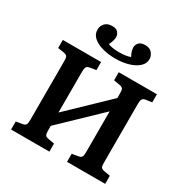

<svg xmlns="http://www.w3.org/2000/svg" viewBox="-208 -1124 1262 1299"><g transform="rotate(30 423.0 -474.5)"><path d="M55 0V-63L104 -71Q125 -75 130 -86Q135 -97 135 -122V-582Q135 -606 129.5 -616Q124 -626 102 -630L55 -637V-700H354V-637L305 -629Q285 -625 280 -613.5Q275 -602 275 -578V-260L571 -544V-582Q571 -606 565.5 -615.5Q560 -625 538 -629L492 -637V-700H790V-637L742 -630Q722 -626 716.5 -614.5Q711 -603 711 -579V-118Q711 -93 717 -84Q723 -75 744 -71L790 -63V0H492V-63L540 -71Q561 -75 566 -86Q571 -97 571 -122V-440L275 -156V-118Q275 -94 280.5 -84.5Q286 -75 307 -71L354 -63V0ZM425 -768Q373 -768 327 -780Q281 -792 252 -816.5Q223 -841 223 -878Q223 -906 242 -927.5Q261 -949 298 -949Q331 -949 344.5 -932.5Q358 -916 358 -895Q358 -886 354 -870Q350 -854 339 -831Q372 -818 426 -818Q450 -818 473 -821Q496 -824 513 -831Q501 -853 497 -869Q493 -885 493 -895Q493 -917 508.5 -933Q524 -949 557 -949Q592 -949 610 -927.5Q628 -906 628 -879Q628 -845 600 -820Q572 -795 526 -781.5Q480 -768 425 -768Z"/></g></svg>

Font: Literata SemiBold
Style: Regular
Weight: 600
Designer: Latin by Veronika Burian and Jose Scaglione. Greek by Irene Vlachou. Cyrillic by Vera Evstafieva.
Foundry: TypeTogether
Version: Version 3.103; ttfautohint (v1.8.4.7-5d5b);gftools[0.9.29]